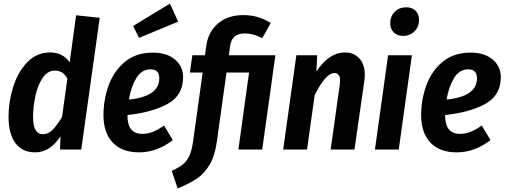

<svg xmlns="http://www.w3.org/2000/svg" viewBox="-20 -841 2846 1080"><path d="M541 -741 437 0H318L320 -74Q262 16 177 16Q105 16 66.5 -36.5Q28 -89 28 -183Q28 -268 54 -351.5Q80 -435 133 -490.5Q186 -546 263 -546Q332 -546 372 -491L408 -755ZM166 -182Q166 -86 222 -86Q251 -86 276 -111Q301 -136 329 -183L359 -399Q346 -422 329 -433Q312 -444 289 -444Q247 -444 219 -401.5Q191 -359 178.5 -298.5Q166 -238 166 -182Z M1010 -407Q1010 -305 923.5 -257Q837 -209 697 -194V-191Q697 -88 780 -88Q811 -88 840 -99.5Q869 -111 903 -135L952 -53Q863 16 762 16Q666 16 614 -39Q562 -94 562 -193Q562 -280 591 -360.5Q620 -441 682.5 -493Q745 -545 839 -545Q919 -545 964.5 -506Q1010 -467 1010 -407ZM876 -401Q876 -424 864.5 -437.5Q853 -451 827 -451Q777 -451 747 -402Q717 -353 705 -281Q876 -298 876 -401ZM982 -719 762 -628 729 -695 936 -821Z M1455 0H1321L1381 -433H1254L1200 -46Q1189 35 1159.5 85Q1130 135 1087.5 163.5Q1045 192 979 219L946 120Q984 103 1007 85Q1030 67 1044.5 36.5Q1059 6 1066 -45L1120 -433H1048L1062 -530H1133L1141 -587Q1152 -662 1206.5 -709Q1261 -756 1348 -756Q1393 -756 1430 -745Q1467 -734 1503 -712L1455 -626Q1404 -653 1359 -653Q1319 -653 1299 -635.5Q1279 -618 1274 -579L1267 -530H1529Z M2032 -419Q2032 -402 2029 -384L1974 0H1840L1891 -364Q1893 -382 1893 -387Q1893 -430 1861 -430Q1812 -430 1750 -306L1707 0H1573L1647 -530H1764L1760 -439Q1831 -546 1920 -546Q1971 -546 2001.5 -512Q2032 -478 2032 -419Z M2223 0H2089L2163 -530H2297ZM2175 -710Q2175 -749 2200.5 -774.5Q2226 -800 2265 -800Q2298 -800 2317.5 -780.5Q2337 -761 2337 -729Q2337 -690 2311 -664.5Q2285 -639 2247 -639Q2214 -639 2194.5 -659Q2175 -679 2175 -710Z M2797 -407Q2797 -305 2710.5 -257Q2624 -209 2484 -194V-191Q2484 -88 2567 -88Q2598 -88 2627 -99.5Q2656 -111 2690 -135L2739 -53Q2650 16 2549 16Q2453 16 2401 -39Q2349 -94 2349 -193Q2349 -280 2378 -360.5Q2407 -441 2469.5 -493Q2532 -545 2626 -545Q2706 -545 2751.5 -506Q2797 -467 2797 -407ZM2663 -401Q2663 -424 2651.5 -437.5Q2640 -451 2614 -451Q2564 -451 2534 -402Q2504 -353 2492 -281Q2663 -298 2663 -401Z"/></svg>

Font: Fira Sans Condensed SemiBold
Style: Italic
Weight: 600
Width: 3
Italic angle: -8°
Designer: bBox Type GmbH & Carrois Corporate GbR & Edenspiekermann AG
Foundry: bBox Type GmbH & Carrois Corporate GbR & Edenspiekermann AG
Version: Version 4.301